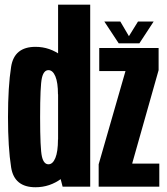

<svg xmlns="http://www.w3.org/2000/svg" viewBox="-20 -805 722 828"><path d="M250 0H369V-785H230.5V-75.5ZM133 2.5Q195 2.5 245.5 -35.2Q296 -73 296 -147.5L230 -203.5Q230 -151 218.8 -123.8Q207.5 -96.5 189 -96.5Q168.5 -96.5 160.8 -129.8Q153 -163 153 -300Q153 -436 160.8 -469.2Q168.5 -502.5 189 -502.5Q207.5 -502.5 218.8 -475.8Q230 -449 230 -398L296 -451.5Q296 -526 245.5 -564.5Q195 -603 133 -603Q41.5 -603 28 -517.2Q14.5 -431.5 14.5 -300Q14.5 -169 28 -83.2Q41.5 2.5 133 2.5ZM405.5 0H667V-99.5H550.5V-101.5L664 -502.5V-598H408V-498.5H521V-498L405.5 -96.5ZM492 -618H581L642.5 -712H575L536 -649L499 -712H430Z"/></svg>

Font: Anybody ExtraCondensed
Style: Bold
Weight: 700
Width: 2
Version: Version 1.113;gftools[0.9.25]